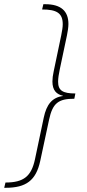

<svg xmlns="http://www.w3.org/2000/svg" viewBox="-86 -734 414 912"><path d="M-60 133 -66 158H-59C38 158 85 123 105 31L147 -165C164 -245 192 -265 267 -265L272 -290C212 -290 190 -304 190 -346C190 -362 193 -381 198 -405L232 -566C236 -586 239 -604 239 -620C239 -681 204 -714 129 -714H120L114 -689C183 -689 212 -672 212 -619C212 -604 209 -588 205 -567L169 -395C165 -377 163 -361 163 -347C163 -304 183 -286 213 -279V-278C161 -271 135 -237 122 -176L80 23C63 102 28 133 -60 133Z"/></svg>

Font: Noto Sans ExtraCondensed Thin
Style: Italic
Weight: 100
Width: 2
Italic angle: -12°
Designer: Monotype Design Team
Foundry: Monotype Imaging Inc.
Version: Version 2.013